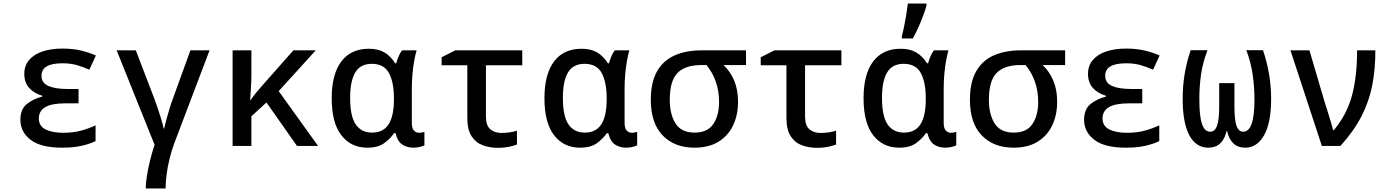

<svg xmlns="http://www.w3.org/2000/svg" viewBox="-20 -823 7840 1083"><path d="M331 10Q210 10 152.5 -34.5Q95 -79 95 -147Q95 -207 131 -236Q167 -265 218 -278V-283Q171 -297 144 -327.5Q117 -358 117 -406Q117 -453 144.5 -485Q172 -517 220.5 -533Q269 -549 331 -549Q389 -549 434.5 -538.5Q480 -528 521 -510L484 -430Q450 -445 414.5 -455.5Q379 -466 332 -466Q214 -466 214 -396Q214 -355 253 -338Q292 -321 362 -321H423V-240H347Q271 -240 235 -218.5Q199 -197 199 -155Q199 -112 237 -93Q275 -74 338 -74Q395 -74 440.5 -87Q486 -100 519 -116V-27Q486 -11 440 -0.5Q394 10 331 10Z M802 240Q802 212 808.5 170Q815 128 826.5 81.5Q838 35 852 -6L638 -539H746L850 -268Q860 -242 871 -209Q882 -176 891 -145.5Q900 -115 903 -98H906Q909 -113 917 -143Q925 -173 935 -206Q945 -239 954 -263L1054 -539H1162L962 -12Q947 29 936 74.5Q925 120 919.5 163Q914 206 914 240Z M1292 0V-539H1398V-398Q1398 -367 1395.5 -329.5Q1393 -292 1391 -258H1393Q1410 -282 1427 -303Q1444 -324 1464 -346L1635 -539H1761L1552 -309L1774 0H1655L1483 -245L1398 -167V0Z M2052 10Q1960 10 1905.5 -60Q1851 -130 1851 -269Q1851 -404 1905 -476Q1959 -548 2060 -548Q2113 -548 2148 -527.5Q2183 -507 2209 -466H2215Q2220 -484 2228 -504Q2236 -524 2248 -539H2330Q2323 -516 2316.5 -480.5Q2310 -445 2306.5 -404Q2303 -363 2303 -326V-131Q2303 -99 2315 -86.5Q2327 -74 2344 -74Q2351 -74 2360 -76Q2369 -78 2374 -79V-3Q2366 1 2349 5.5Q2332 10 2311 10Q2277 10 2250 -7Q2223 -24 2211 -72H2203Q2182 -41 2147 -15.5Q2112 10 2052 10ZM2079 -75Q2142 -75 2172 -122Q2202 -169 2202 -262V-268Q2202 -359 2174 -411Q2146 -463 2077 -463Q2013 -463 1984 -414.5Q1955 -366 1955 -271Q1955 -166 1987 -120.5Q2019 -75 2079 -75Z M2790 11Q2743 11 2703.5 -3.5Q2664 -18 2640 -54.5Q2616 -91 2616 -159V-455H2471V-500L2548 -539H2926V-455H2721V-166Q2721 -115 2745.5 -94Q2770 -73 2809 -73Q2831 -73 2855 -76.5Q2879 -80 2896 -86V-8Q2880 -1 2851 5Q2822 11 2790 11Z M3252 10Q3160 10 3105.5 -60Q3051 -130 3051 -269Q3051 -404 3105 -476Q3159 -548 3260 -548Q3313 -548 3348 -527.5Q3383 -507 3409 -466H3415Q3420 -484 3428 -504Q3436 -524 3448 -539H3530Q3523 -516 3516.5 -480.5Q3510 -445 3506.5 -404Q3503 -363 3503 -326V-131Q3503 -99 3515 -86.5Q3527 -74 3544 -74Q3551 -74 3560 -76Q3569 -78 3574 -79V-3Q3566 1 3549 5.5Q3532 10 3511 10Q3477 10 3450 -7Q3423 -24 3411 -72H3403Q3382 -41 3347 -15.5Q3312 10 3252 10ZM3279 -75Q3342 -75 3372 -122Q3402 -169 3402 -262V-268Q3402 -359 3374 -411Q3346 -463 3277 -463Q3213 -463 3184 -414.5Q3155 -366 3155 -271Q3155 -166 3187 -120.5Q3219 -75 3279 -75Z M3897 10Q3785 10 3718 -59Q3651 -128 3651 -260Q3651 -359 3686 -420.5Q3721 -482 3785.5 -510.5Q3850 -539 3938 -539H4188V-456H4061Q4099 -421 4121 -369Q4143 -317 4143 -250Q4143 -174 4115 -115.5Q4087 -57 4032.5 -23.5Q3978 10 3897 10ZM3898 -75Q3971 -75 4003.5 -123.5Q4036 -172 4036 -248Q4036 -310 4017.5 -362.5Q3999 -415 3965 -456H3935Q3846 -456 3802 -412Q3758 -368 3758 -260Q3758 -178 3790.5 -126.5Q3823 -75 3898 -75Z M4590 11Q4543 11 4503.5 -3.5Q4464 -18 4440 -54.5Q4416 -91 4416 -159V-455H4271V-500L4348 -539H4726V-455H4521V-166Q4521 -115 4545.5 -94Q4570 -73 4609 -73Q4631 -73 4655 -76.5Q4679 -80 4696 -86V-8Q4680 -1 4651 5Q4622 11 4590 11Z M5052 10Q4960 10 4905.5 -60Q4851 -130 4851 -269Q4851 -404 4905 -476Q4959 -548 5060 -548Q5113 -548 5148 -527.5Q5183 -507 5209 -466H5215Q5220 -484 5228 -504Q5236 -524 5248 -539H5330Q5323 -516 5316.5 -480.5Q5310 -445 5306.5 -404Q5303 -363 5303 -326V-131Q5303 -99 5315 -86.5Q5327 -74 5344 -74Q5351 -74 5360 -76Q5369 -78 5374 -79V-3Q5366 1 5349 5.5Q5332 10 5311 10Q5277 10 5250 -7Q5223 -24 5211 -72H5203Q5182 -41 5147 -15.5Q5112 10 5052 10ZM5079 -75Q5142 -75 5172 -122Q5202 -169 5202 -262V-268Q5202 -359 5174 -411Q5146 -463 5077 -463Q5013 -463 4984 -414.5Q4955 -366 4955 -271Q4955 -166 4987 -120.5Q5019 -75 5079 -75ZM5067 -620Q5074 -645 5080.5 -677.5Q5087 -710 5092.5 -743.5Q5098 -777 5101 -803H5206V-792Q5200 -769 5188 -736.5Q5176 -704 5160.5 -669.5Q5145 -635 5129 -606H5067Z M5697 10Q5585 10 5518 -59Q5451 -128 5451 -260Q5451 -359 5486 -420.5Q5521 -482 5585.5 -510.5Q5650 -539 5738 -539H5988V-456H5861Q5899 -421 5921 -369Q5943 -317 5943 -250Q5943 -174 5915 -115.5Q5887 -57 5832.5 -23.5Q5778 10 5697 10ZM5698 -75Q5771 -75 5803.5 -123.5Q5836 -172 5836 -248Q5836 -310 5817.5 -362.5Q5799 -415 5765 -456H5735Q5646 -456 5602 -412Q5558 -368 5558 -260Q5558 -178 5590.5 -126.5Q5623 -75 5698 -75Z M6331 10Q6210 10 6152.5 -34.5Q6095 -79 6095 -147Q6095 -207 6131 -236Q6167 -265 6218 -278V-283Q6171 -297 6144 -327.5Q6117 -358 6117 -406Q6117 -453 6144.5 -485Q6172 -517 6220.5 -533Q6269 -549 6331 -549Q6389 -549 6434.5 -538.5Q6480 -528 6521 -510L6484 -430Q6450 -445 6414.5 -455.5Q6379 -466 6332 -466Q6214 -466 6214 -396Q6214 -355 6253 -338Q6292 -321 6362 -321H6423V-240H6347Q6271 -240 6235 -218.5Q6199 -197 6199 -155Q6199 -112 6237 -93Q6275 -74 6338 -74Q6395 -74 6440.5 -87Q6486 -100 6519 -116V-27Q6486 -11 6440 -0.5Q6394 10 6331 10Z M6796 10Q6726 10 6688.5 -60Q6651 -130 6651 -266Q6651 -335 6661.5 -401.5Q6672 -468 6696 -540H6791Q6764 -469 6754.5 -402.5Q6745 -336 6745 -265Q6745 -167 6760 -123.5Q6775 -80 6806 -80Q6833 -80 6845 -114Q6857 -148 6857 -221V-354H6943V-221Q6943 -148 6954.5 -114Q6966 -80 6993 -80Q7056 -80 7056 -262Q7056 -333 7045.5 -404Q7035 -475 7010 -540H7104Q7150 -404 7150 -266Q7150 -131 7110.5 -60.5Q7071 10 7003 10Q6923 10 6901 -85H6899Q6877 10 6796 10Z M7436 0 7259 -539H7366L7452 -247Q7459 -225 7468.5 -195Q7478 -165 7486.5 -136.5Q7495 -108 7499 -89H7504Q7578 -178 7606.5 -286Q7635 -394 7635 -539H7738Q7738 -434 7720.5 -343Q7703 -252 7660 -168Q7617 -84 7541 0Z"/></svg>

Font: Noto Sans Mono Medium
Style: Regular
Weight: 500
Designer: Monotype Design Team
Foundry: Monotype Imaging Inc.
Version: Version 2.014